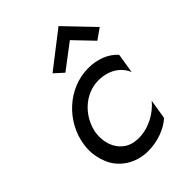

<svg xmlns="http://www.w3.org/2000/svg" viewBox="-211 -805 909 909"><g transform="rotate(-45 243.5 -350.5)"><path d="M343 -625 433 -531 487 -569 352 -710 174 -572 219 -531ZM120 -230C136 -320 212 -395 304 -395C371 -395 423 -362 443 -311L459 -411C424 -450 370 -470 311 -470C176 -470 61 -362 41 -230C39 -217 38 -204 38 -191C38 -163 44 -134 56 -104C80 -43 145 9 234 9C297 9 357 -13 398 -49L414 -148C378 -104 315 -66 246 -66C245 -66 243 -66 242 -66C212 -67 187 -75 168 -90C128 -121 118 -167 118 -203C118 -212 119 -221 120 -230Z"/></g></svg>

Font: Jost
Style: Italic
Weight: 400
Italic angle: -5°
Version: Version 3.710